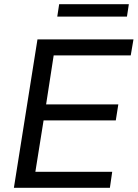

<svg xmlns="http://www.w3.org/2000/svg" viewBox="-20 -892 654 912"><path d="M46 0 158 -705H614L601 -629H235L199 -396H542L530 -320H187L148 -76H513L502 0ZM252 -813 261 -872H592L583 -813Z"/></svg>

Font: Mulish ExtraLight Medium
Style: Italic
Weight: 500
Italic angle: -9°
Version: Version 3.603